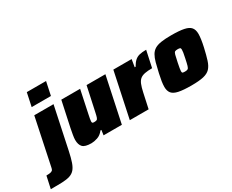

<svg xmlns="http://www.w3.org/2000/svg" viewBox="-237 -1213 2278 1882"><g transform="rotate(-30 902.0 -272.0)"><path d="M130 -592 162 -743H380L348 -592ZM-110 199 -80 61Q-42 61 -26 55.5Q-10 50 -5 38.5Q0 27 3 10L112 -510H330L230 -37Q215 34 199.5 78.5Q184 123 162 148Q140 173 105.5 184Q71 195 18.5 197Q-34 199 -110 199Z M462 8Q389 8 363.5 -19Q338 -46 338 -100Q338 -121 344 -155Q350 -189 357 -225L418 -510H631L577 -254Q572 -230 568 -209Q564 -188 564 -179Q564 -165 569.5 -161.5Q575 -158 588 -158Q607 -158 616.5 -162.5Q626 -167 632 -184.5Q638 -202 646 -241L704 -510H917L809 0H602L610 -57H600Q569 -17 530 -4.5Q491 8 462 8Z M899 0 1007 -510H1214L1200 -425H1210Q1232 -463 1254 -483Q1276 -503 1306.5 -510.5Q1337 -518 1383 -518L1343 -332Q1293 -332 1260 -325.5Q1227 -319 1206.5 -302.5Q1186 -286 1173 -254Q1160 -222 1149 -171L1112 0Z M1594 8Q1502 8 1450 -3Q1398 -14 1376.5 -40.5Q1355 -67 1355 -112Q1355 -139 1360.5 -175Q1366 -211 1376 -255Q1390 -319 1402.5 -364.5Q1415 -410 1432.5 -440Q1450 -470 1478 -487Q1506 -504 1551.5 -511Q1597 -518 1665 -518Q1757 -518 1809.5 -507Q1862 -496 1883.5 -469.5Q1905 -443 1905 -397Q1905 -344 1885 -255Q1867 -175 1850.5 -123.5Q1834 -72 1807 -43.5Q1780 -15 1730 -3.5Q1680 8 1594 8ZM1607 -142Q1628 -142 1638 -148Q1648 -154 1655 -177.5Q1662 -201 1673 -255Q1681 -290 1684 -311Q1687 -332 1687 -345Q1687 -361 1678.5 -364.5Q1670 -368 1652 -368Q1631 -368 1621.5 -362.5Q1612 -357 1605.5 -333Q1599 -309 1588 -255Q1581 -219 1577 -197.5Q1573 -176 1573 -164Q1573 -148 1581 -145Q1589 -142 1607 -142Z"/></g></svg>

Font: Saira Black
Style: Italic
Weight: 900
Italic angle: -12°
Designer: Hector Gatti with collaboration of the Omnibus-Type team
Foundry: Omnibus-Type
Version: Version 1.100; ttfautohint (v1.8.3)